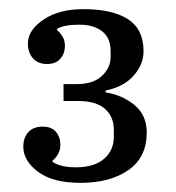

<svg xmlns="http://www.w3.org/2000/svg" viewBox="-20 -724 386 420"><path d="M156 -324Q96 -324 63.5 -348Q31 -372 31 -403Q31 -423 42 -435Q53 -447 73 -447Q93 -447 102.5 -435.5Q112 -424 112 -407Q112 -396 107 -387Q102 -378 95 -373V-370Q112 -358 146 -358Q186 -358 207.5 -376.5Q229 -395 229 -425V-440Q229 -469 209.5 -486Q190 -503 152 -503H119V-540H148Q184 -540 203 -558Q222 -576 222 -599V-612Q222 -641 203.5 -655.5Q185 -670 154 -670Q120 -670 105 -661V-658Q111 -653 116.5 -644.5Q122 -636 122 -624Q122 -607 112 -595.5Q102 -584 83 -584Q63 -584 52 -596.5Q41 -609 41 -629Q41 -658 75 -681Q109 -704 162 -704Q226 -704 260 -682Q294 -660 294 -612Q294 -595 287 -580.5Q280 -566 268.5 -554.5Q257 -543 242 -536Q227 -529 211 -526V-522Q248 -516 274.5 -494Q301 -472 301 -434Q301 -380 261 -352Q221 -324 156 -324Z"/></svg>

Font: IBM Plex Serif
Style: Regular
Weight: 400
Designer: Mike Abbink, Paul van der Laan, Pieter van Rosmalen
Foundry: Bold Monday
Version: Version 2.6